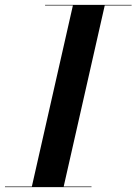

<svg xmlns="http://www.w3.org/2000/svg" viewBox="-62 -770 561 790"><path d="M68.5 0 238.5 -750H369.5L199.5 0ZM-41.5 0V-2.5H314.5V0ZM123.5 -747.5V-750H479.5V-747.5Z"/></svg>

Font: Bodoni Moda 72pt SemiBold
Style: Italic
Weight: 600
Italic angle: -13°
Designer: Owen Earl
Foundry: indestructible type
Version: Version 2.004